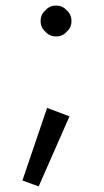

<svg xmlns="http://www.w3.org/2000/svg" viewBox="-20 -495 370 685"><path d="M142 -458Q156 -475 180 -475Q204 -475 218 -458Q235 -444 235 -420Q235 -396 218 -382Q204 -365 180 -365Q156 -365 142 -382Q125 -396 125 -420Q125 -444 142 -458ZM148 -110 228 -80 118 170 60 149Z"/></svg>

Font: jost-mod-400
Style: Regular
Weight: 400
Version: Version 3.200; ttfautohint (v0.97) -l 8 -r 50 -G 200 -x 14 -